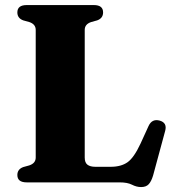

<svg xmlns="http://www.w3.org/2000/svg" viewBox="-20 -720 690 758"><path d="M363.5 -639.5 340 -633Q314.5 -624.5 314.5 -602V-98Q314.5 -78 325.2 -69.8Q336 -61.5 356.5 -61.5H417Q458 -61.5 483.5 -79.5Q509 -97.5 535 -153.5L566.5 -222.5Q580 -252 610 -244Q641 -235.5 632 -203L584.5 -27.5Q577.5 -4 567.2 7.2Q557 18.5 537 18.5Q519 18.5 501 9.2Q483 0 452.5 0H85.5Q48.5 0 48.5 -29Q48.5 -52 72 -60.5L95.5 -67Q121 -75.5 121 -98V-602Q121 -624.5 95.5 -633L72 -639.5Q48.5 -648 48.5 -671Q48.5 -700 85.5 -700H350.5Q387 -700 387 -671Q387 -648 363.5 -639.5Z"/></svg>

Font: Fraunces 9pt S000
Style: Bold
Weight: 700
Version: Version 1.000; ttfautohint (v1.8.3)